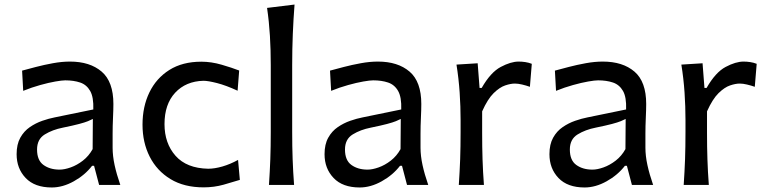

<svg xmlns="http://www.w3.org/2000/svg" viewBox="-20 -809 3355 840"><path d="M206.5 11.2Q131.8 11.2 92.3 -30.3Q52.7 -71.8 52.7 -134.3Q52.7 -177.7 68.8 -206.5Q85 -235.4 110.6 -252.9Q136.2 -270.5 165 -280.5Q193.8 -290.5 219.2 -295.4L388.2 -330.1Q390.1 -383.8 374.5 -411.1Q358.9 -438.5 330.6 -448Q302.2 -457.5 265.6 -457.5Q251.5 -457.5 222.2 -452.4Q192.9 -447.3 156 -437Q119.1 -426.8 81.5 -411.6L76.7 -500Q101.6 -506.8 137.2 -516.1Q172.9 -525.4 211.9 -532.5Q251 -539.6 286.1 -539.6Q373.5 -539.6 424.8 -495.6Q476.1 -451.7 476.1 -354Q476.1 -330.1 474.4 -293.7Q472.7 -257.3 472.7 -224.1V-162.6Q472.7 -127 481.4 -86.7Q490.2 -46.4 506.3 0H413.6L391.6 -83.5H382.8Q351.6 -43 303 -15.9Q254.4 11.2 206.5 11.2ZM240.7 -66.9Q262.2 -66.9 289.6 -76.7Q316.9 -86.4 342.8 -106.4Q368.7 -126.5 385.3 -156.7L386.2 -288.6Q377.9 -284.2 364.7 -278.8Q351.6 -273.4 325.9 -266.6Q300.3 -259.8 254.9 -250.5Q210 -241.7 176 -220.9Q142.1 -200.2 142.1 -154.8Q142.1 -107.4 170.4 -87.2Q198.7 -66.9 240.7 -66.9Z M871.1 10.7Q785.6 10.7 726.1 -25.4Q666.5 -61.5 635 -123.5Q603.5 -185.5 603.5 -263.7Q603.5 -342.3 633.5 -404.5Q663.6 -466.8 720.9 -502.9Q778.3 -539.1 860.8 -539.1Q904.3 -539.1 949.7 -525.9Q995.1 -512.7 1026.4 -500.5L1019.5 -412.1Q968.8 -435.5 929.4 -445.6Q890.1 -455.6 870.1 -455.6Q793 -453.6 746.3 -403.3Q699.7 -353 699.7 -266.1Q699.7 -182.1 748 -127.4Q796.4 -72.8 890.6 -70.8Q918.9 -70.8 952.9 -80.6Q986.8 -90.3 1021.5 -109.4L1029.3 -22Q1000 -12.7 958.3 -1Q916.5 10.7 871.1 10.7Z M1156.7 0Q1160.6 -58.1 1162.6 -112.3Q1164.6 -166.5 1164.6 -231.9V-523.9Q1164.6 -590.3 1160.9 -652.3Q1157.2 -714.4 1148.4 -774.4L1268.6 -789.1Q1263.7 -725.1 1261 -659.7Q1258.3 -594.2 1258.3 -523.9V-231.9Q1258.3 -166.5 1260.3 -112.3Q1262.2 -58.1 1266.6 0Z M1553.7 11.2Q1479 11.2 1439.5 -30.3Q1399.9 -71.8 1399.9 -134.3Q1399.9 -177.7 1416 -206.5Q1432.1 -235.4 1457.8 -252.9Q1483.4 -270.5 1512.2 -280.5Q1541 -290.5 1566.4 -295.4L1735.4 -330.1Q1737.3 -383.8 1721.7 -411.1Q1706.1 -438.5 1677.7 -448Q1649.4 -457.5 1612.8 -457.5Q1598.6 -457.5 1569.3 -452.4Q1540 -447.3 1503.2 -437Q1466.3 -426.8 1428.7 -411.6L1423.8 -500Q1448.7 -506.8 1484.4 -516.1Q1520 -525.4 1559.1 -532.5Q1598.1 -539.6 1633.3 -539.6Q1720.7 -539.6 1772 -495.6Q1823.2 -451.7 1823.2 -354Q1823.2 -330.1 1821.5 -293.7Q1819.8 -257.3 1819.8 -224.1V-162.6Q1819.8 -127 1828.6 -86.7Q1837.4 -46.4 1853.5 0H1760.7L1738.8 -83.5H1730Q1698.7 -43 1650.1 -15.9Q1601.6 11.2 1553.7 11.2ZM1587.9 -66.9Q1609.4 -66.9 1636.7 -76.7Q1664.1 -86.4 1689.9 -106.4Q1715.8 -126.5 1732.4 -156.7L1733.4 -288.6Q1725.1 -284.2 1711.9 -278.8Q1698.7 -273.4 1673.1 -266.6Q1647.5 -259.8 1602.1 -250.5Q1557.1 -241.7 1523.2 -220.9Q1489.3 -200.2 1489.3 -154.8Q1489.3 -107.4 1517.6 -87.2Q1545.9 -66.9 1587.9 -66.9Z M1987.3 0Q1991.2 -58.1 1993.2 -112.3Q1995.1 -166.5 1995.1 -231.9V-284.7Q1995.1 -342.8 1991 -404.3Q1986.8 -465.8 1977.1 -526.4L2069.8 -532.2L2078.1 -424.3H2087.4Q2126.5 -492.7 2170.7 -516.1Q2214.8 -539.6 2249 -539.6Q2263.2 -539.6 2278.1 -537.4Q2293 -535.2 2306.6 -529.8L2298.3 -429.2Q2281.7 -435.1 2264.2 -439.2Q2246.6 -443.4 2232.4 -443.4Q2214.4 -443.4 2190.2 -435.3Q2166 -427.2 2139.6 -401.4Q2113.3 -375.5 2089.4 -321.8V-227.5Q2089.4 -165.5 2091.1 -111.8Q2092.8 -58.1 2097.2 0Z M2537.6 11.2Q2462.9 11.2 2423.3 -30.3Q2383.8 -71.8 2383.8 -134.3Q2383.8 -177.7 2399.9 -206.5Q2416 -235.4 2441.7 -252.9Q2467.3 -270.5 2496.1 -280.5Q2524.9 -290.5 2550.3 -295.4L2719.2 -330.1Q2721.2 -383.8 2705.6 -411.1Q2689.9 -438.5 2661.6 -448Q2633.3 -457.5 2596.7 -457.5Q2582.5 -457.5 2553.2 -452.4Q2523.9 -447.3 2487.1 -437Q2450.2 -426.8 2412.6 -411.6L2407.7 -500Q2432.6 -506.8 2468.3 -516.1Q2503.9 -525.4 2543 -532.5Q2582 -539.6 2617.2 -539.6Q2704.6 -539.6 2755.9 -495.6Q2807.1 -451.7 2807.1 -354Q2807.1 -330.1 2805.4 -293.7Q2803.7 -257.3 2803.7 -224.1V-162.6Q2803.7 -127 2812.5 -86.7Q2821.3 -46.4 2837.4 0H2744.6L2722.7 -83.5H2713.9Q2682.6 -43 2634 -15.9Q2585.4 11.2 2537.6 11.2ZM2571.8 -66.9Q2593.3 -66.9 2620.6 -76.7Q2647.9 -86.4 2673.8 -106.4Q2699.7 -126.5 2716.3 -156.7L2717.3 -288.6Q2709 -284.2 2695.8 -278.8Q2682.6 -273.4 2657 -266.6Q2631.3 -259.8 2585.9 -250.5Q2541 -241.7 2507.1 -220.9Q2473.1 -200.2 2473.1 -154.8Q2473.1 -107.4 2501.5 -87.2Q2529.8 -66.9 2571.8 -66.9Z M2971.2 0Q2975.1 -58.1 2977.1 -112.3Q2979 -166.5 2979 -231.9V-284.7Q2979 -342.8 2974.9 -404.3Q2970.7 -465.8 2960.9 -526.4L3053.7 -532.2L3062 -424.3H3071.3Q3110.4 -492.7 3154.5 -516.1Q3198.7 -539.6 3232.9 -539.6Q3247.1 -539.6 3262 -537.4Q3276.9 -535.2 3290.5 -529.8L3282.2 -429.2Q3265.6 -435.1 3248 -439.2Q3230.5 -443.4 3216.3 -443.4Q3198.2 -443.4 3174.1 -435.3Q3149.9 -427.2 3123.5 -401.4Q3097.2 -375.5 3073.2 -321.8V-227.5Q3073.2 -165.5 3075 -111.8Q3076.7 -58.1 3081.1 0Z"/></svg>

Font: Pinar Medium
Style: Regular
Weight: 500
Designer: Amin Abedi
Version: Version 3.000